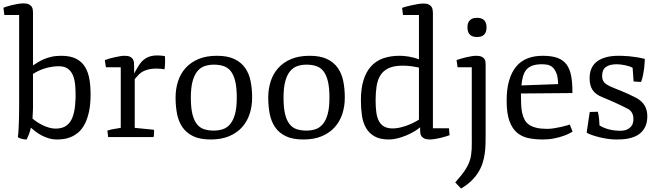

<svg xmlns="http://www.w3.org/2000/svg" viewBox="-28 -806 3869 1129"><path d="M77.1 1Q80.1 -23.9 81.5 -52.5Q83 -81.1 83.7 -110.8Q84.5 -140.6 84.5 -170.9Q84.5 -201.2 84.5 -230V-717.8H-2.4L-7.8 -760.7Q-2 -763.2 12 -767.6Q25.9 -772 43 -776.1Q60.1 -780.3 77.9 -783.2Q95.7 -786.1 109.9 -786.1Q130.4 -786.1 141.6 -780.5Q152.8 -774.9 158.2 -766.8Q163.6 -758.8 164.8 -749.3Q166 -739.7 166 -732.4V-421.4Q177.7 -428.7 192.9 -438.5Q208 -448.2 228 -457Q248 -465.8 273.7 -471.9Q299.3 -478 332.5 -478Q385.3 -478 419.4 -460.7Q453.6 -443.4 472.9 -411.1Q492.2 -378.9 499 -333Q505.9 -287.1 504.4 -230Q502.4 -174.3 491.9 -134.5Q481.4 -94.7 465.3 -67.6Q449.2 -40.5 429 -24.4Q408.7 -8.3 387.7 0.2Q366.7 8.8 346.4 11.5Q326.2 14.2 309.6 14.2Q281.2 14.2 258.1 7.1Q234.9 0 215.6 -10.3Q196.3 -20.5 180.9 -32.7Q165.5 -44.9 153.3 -55.2Q149.9 -36.6 143.1 -19Q136.2 -1.5 128.9 14.2Q114.7 14.2 100.3 10.5Q85.9 6.8 77.1 1ZM163.1 -108.9Q174.3 -99.1 189.9 -88.6Q205.6 -78.1 223.4 -69.6Q241.2 -61 260.7 -55.4Q280.3 -49.8 298.8 -49.8Q328.1 -49.8 349.6 -59.8Q371.1 -69.8 385.5 -91.3Q399.9 -112.8 407.5 -147.2Q415 -181.6 416.5 -231Q417 -269 414.3 -302.7Q411.6 -336.4 401.4 -361.8Q391.1 -387.2 371.1 -401.9Q351.1 -416.5 317.4 -416.5Q294.9 -416.5 273.2 -412.6Q251.5 -408.7 232.2 -402.6Q212.9 -396.5 196 -388.2Q179.2 -379.9 166 -371.1V-169.4Q166 -161.1 165 -145Q164.1 -128.9 163.1 -108.9Z M603.5 -38.1Q622.1 -44.4 642.8 -47.6Q663.6 -50.8 682.1 -54.2V-410.6H594.7L588.4 -452.6Q599.1 -457 614.7 -461.4Q630.4 -465.8 646.7 -469.5Q663.1 -473.1 678.5 -475.6Q693.8 -478 704.1 -478Q724.6 -478 736.1 -472.7Q747.6 -467.3 753.2 -458.3Q758.8 -449.2 759.8 -436.8Q760.7 -424.3 760.7 -410.6V-373Q762.7 -377.4 767.6 -386.2Q772.5 -395 778.1 -404.5Q783.7 -414.1 789.3 -422.9Q794.9 -431.6 798.8 -436Q814.5 -456.1 838.1 -468Q861.8 -480 896.5 -480Q899.9 -480 905.8 -479.7Q911.6 -479.5 918 -479Q924.3 -478.5 930.7 -477.8Q937 -477.1 941.9 -475.6Q942.4 -469.7 942.6 -460.4Q942.9 -451.2 942.6 -440.4Q942.4 -429.7 941.7 -418.7Q940.9 -407.7 939.5 -398.4Q931.2 -399.9 918.9 -401.4Q906.7 -402.8 891.1 -402.8Q872.6 -402.8 854.5 -399.7Q836.4 -396.5 821.8 -390.1Q803.2 -382.3 790 -369.1Q776.9 -356 764.2 -340.3V-54.2L877 -43Q877.9 -40.5 877.9 -34.7Q877.9 -28.8 877.9 -25.4Q877.9 -18.6 877.2 -11Q876.5 -3.4 874.5 0H607.9Z M1004.4 -231.9Q1004.4 -283.2 1018.8 -327.9Q1033.2 -372.6 1063.2 -406Q1093.3 -439.5 1138.9 -458.7Q1184.6 -478 1247.6 -478Q1310.5 -478 1350.6 -458.7Q1390.6 -439.5 1413.8 -406Q1437 -372.6 1445.8 -327.9Q1454.6 -283.2 1454.6 -231.9Q1454.6 -180.7 1439.9 -136Q1425.3 -91.3 1395.3 -57.9Q1365.2 -24.4 1319.3 -5.1Q1273.4 14.2 1210.9 14.2Q1147.9 14.2 1107.9 -5.1Q1067.9 -24.4 1044.9 -57.9Q1022 -91.3 1013.2 -136Q1004.4 -180.7 1004.4 -231.9ZM1094.2 -231.9Q1094.2 -172.4 1103.5 -134.8Q1112.8 -97.2 1130.1 -75.7Q1147.5 -54.2 1172.4 -46.1Q1197.3 -38.1 1229 -38.1Q1257.3 -38.1 1282 -46.1Q1306.6 -54.2 1325 -75.7Q1343.3 -97.2 1353.8 -134.8Q1364.3 -172.4 1364.3 -231.9Q1364.3 -291 1355 -328.9Q1345.7 -366.7 1328.4 -388.2Q1311 -409.7 1285.9 -417.7Q1260.7 -425.8 1229 -425.8Q1201.2 -425.8 1176.5 -417.7Q1151.9 -409.7 1133.5 -388.2Q1115.2 -366.7 1104.7 -328.9Q1094.2 -291 1094.2 -231.9Z M1549.3 -231.9Q1549.3 -283.2 1563.7 -327.9Q1578.1 -372.6 1608.2 -406Q1638.2 -439.5 1683.8 -458.7Q1729.5 -478 1792.5 -478Q1855.5 -478 1895.5 -458.7Q1935.5 -439.5 1958.7 -406Q1981.9 -372.6 1990.7 -327.9Q1999.5 -283.2 1999.5 -231.9Q1999.5 -180.7 1984.9 -136Q1970.2 -91.3 1940.2 -57.9Q1910.2 -24.4 1864.3 -5.1Q1818.4 14.2 1755.9 14.2Q1692.9 14.2 1652.8 -5.1Q1612.8 -24.4 1589.8 -57.9Q1566.9 -91.3 1558.1 -136Q1549.3 -180.7 1549.3 -231.9ZM1639.2 -231.9Q1639.2 -172.4 1648.4 -134.8Q1657.7 -97.2 1675 -75.7Q1692.4 -54.2 1717.3 -46.1Q1742.2 -38.1 1773.9 -38.1Q1802.2 -38.1 1826.9 -46.1Q1851.6 -54.2 1869.9 -75.7Q1888.2 -97.2 1898.7 -134.8Q1909.2 -172.4 1909.2 -231.9Q1909.2 -291 1899.9 -328.9Q1890.6 -366.7 1873.3 -388.2Q1856 -409.7 1830.8 -417.7Q1805.7 -425.8 1773.9 -425.8Q1746.1 -425.8 1721.4 -417.7Q1696.8 -409.7 1678.5 -388.2Q1660.2 -366.7 1649.7 -328.9Q1639.2 -291 1639.2 -231.9Z M2259.3 14.2Q2206.5 14.2 2174.1 -4.4Q2141.6 -22.9 2123.8 -54.4Q2106 -85.9 2100.1 -127.9Q2094.2 -169.9 2094.2 -216.8Q2094.2 -285.6 2109.6 -335Q2125 -384.3 2154.1 -416.3Q2183.1 -448.2 2225.3 -463.1Q2267.6 -478 2321.3 -478Q2331.5 -478 2345.2 -477.1Q2358.9 -476.1 2374 -473.6Q2389.2 -471.2 2405 -467Q2420.9 -462.9 2435.5 -457V-717.8H2341.8L2336.4 -759.8Q2342.3 -762.2 2357.4 -766.4Q2372.6 -770.5 2390.9 -774.7Q2409.2 -778.8 2428.2 -782Q2447.3 -785.2 2460.9 -785.2Q2481.4 -785.2 2492.4 -779.8Q2503.4 -774.4 2509 -766.4Q2514.6 -758.3 2515.9 -749Q2517.1 -739.7 2517.6 -732.4V-51.8H2611.8L2615.7 -11.2Q2609.9 -8.8 2595.9 -4.4Q2582 0 2565.2 4.2Q2548.3 8.3 2530.5 11.2Q2512.7 14.2 2499 14.2Q2479 14.2 2467.5 8.5Q2456.1 2.9 2450.4 -5.1Q2444.8 -13.2 2443.6 -22.7Q2442.4 -32.2 2442.4 -39.6V-56.2H2440.9Q2427.2 -44.4 2406 -32Q2384.8 -19.5 2360.1 -9.3Q2335.4 1 2309.1 7.6Q2282.7 14.2 2259.3 14.2ZM2281.2 -50.8Q2299.8 -50.8 2320.6 -55.2Q2341.3 -59.6 2361.8 -66.9Q2382.3 -74.2 2401.4 -83.5Q2420.4 -92.8 2435.5 -102.5V-408.7Q2420.9 -412.1 2395.3 -416Q2369.6 -419.9 2339.8 -419.9Q2288.1 -419.9 2256.8 -405Q2225.6 -390.1 2208.7 -363Q2191.9 -335.9 2186.3 -298.3Q2180.7 -260.7 2180.7 -215.8Q2180.7 -177.7 2184.6 -147.2Q2188.5 -116.7 2199.5 -95.2Q2210.4 -73.7 2230.2 -62.3Q2250 -50.8 2281.2 -50.8Z M2776.9 -588.4Q2765.1 -588.4 2755.1 -591.1Q2745.1 -593.8 2737.3 -600.3Q2729.5 -606.9 2725.1 -617.9Q2720.7 -628.9 2720.7 -645Q2720.7 -661.1 2725.1 -671.9Q2729.5 -682.6 2737.3 -689.2Q2745.1 -695.8 2755.1 -698.5Q2765.1 -701.2 2776.9 -701.2Q2788.6 -701.2 2798.8 -698.5Q2809.1 -695.8 2816.7 -689.2Q2824.2 -682.6 2828.6 -671.9Q2833 -661.1 2833 -645Q2833 -628.9 2828.6 -617.9Q2824.2 -606.9 2816.7 -600.3Q2809.1 -593.8 2798.8 -591.1Q2788.6 -588.4 2776.9 -588.4ZM2746.1 -410.6H2662.6L2656.7 -452.6Q2666 -456.1 2680.9 -460.7Q2695.8 -465.3 2712.2 -469Q2728.5 -472.7 2744.1 -475.3Q2759.8 -478 2771 -478Q2792 -478 2803.7 -472.7Q2815.4 -467.3 2820.6 -459.5Q2825.7 -451.7 2826.7 -442.4Q2827.6 -433.1 2827.6 -425.8V-13.2Q2827.6 13.7 2826.9 41.7Q2826.2 69.8 2822.3 97.7Q2818.4 125.5 2809.6 153.1Q2800.8 180.7 2784.7 206.8Q2768.6 232.9 2743.9 257.1Q2719.2 281.2 2683.1 302.7L2648.9 266.6Q2667 246.1 2680.9 229Q2694.8 211.9 2705.1 196.5Q2715.3 181.2 2722.4 167.2Q2729.5 153.3 2733.9 139.6Q2739.7 123 2742.2 105.7Q2744.6 88.4 2745.6 69.8Q2746.6 51.3 2746.3 30.8Q2746.1 10.3 2746.1 -13.2Z M2951.2 -210Q2950.7 -281.2 2965.6 -332Q2980.5 -382.8 3007.8 -415.3Q3035.2 -447.8 3074.5 -462.9Q3113.8 -478 3162.6 -478Q3215.8 -478 3250 -465.6Q3284.2 -453.1 3303.7 -426.5Q3323.2 -399.9 3330.8 -358.4Q3338.4 -316.9 3337.9 -258.8L3035.2 -256.3Q3035.2 -221.7 3036.4 -192.9Q3037.6 -164.1 3042.7 -140.9Q3047.9 -117.7 3057.6 -100.3Q3067.4 -83 3084.7 -71.5Q3102.1 -60.1 3127.7 -54.2Q3153.3 -48.3 3189.9 -48.3Q3208.5 -48.3 3230.2 -51.8Q3252 -55.2 3271.2 -59.6Q3290.5 -64 3304.4 -68.1Q3318.4 -72.3 3322.3 -73.7L3338.9 -32.2Q3335.4 -29.8 3321.3 -22.2Q3307.1 -14.6 3284.4 -6.6Q3261.7 1.5 3231 7.8Q3200.2 14.2 3163.6 14.2Q3118.2 14.2 3079.3 6.1Q3040.5 -2 3012.2 -25.9Q2983.9 -49.8 2967.8 -93.8Q2951.7 -137.7 2951.2 -210ZM3253.9 -311.5Q3252.9 -353 3243.4 -376.5Q3233.9 -399.9 3220 -411.4Q3206.1 -422.9 3189.9 -425.5Q3173.8 -428.2 3159.2 -428.2Q3127.4 -428.2 3105.7 -421.1Q3084 -414.1 3069.8 -398.9Q3055.7 -383.8 3048.3 -360.1Q3041 -336.4 3038.1 -303.7Z M3421.9 -25.4Q3423.8 -41.5 3426 -55.4Q3428.2 -69.3 3430.2 -83.5Q3432.1 -97.7 3434.6 -113Q3437 -128.4 3439.9 -147.5L3487.3 -148.9Q3490.2 -139.2 3491.9 -128.2Q3493.7 -117.2 3494.6 -106.4Q3495.6 -95.7 3496.1 -85.7Q3496.6 -75.7 3497.1 -68.4Q3524.9 -51.8 3555.7 -44.4Q3586.4 -37.1 3621.6 -37.1Q3631.8 -37.1 3643.8 -39.6Q3655.8 -42 3666.3 -48.1Q3676.8 -54.2 3684.8 -64.5Q3692.9 -74.7 3695.3 -90.3Q3696.8 -100.1 3696.5 -110.8Q3696.3 -121.6 3692.9 -131.8Q3689.5 -142.1 3682.9 -150.6Q3676.3 -159.2 3665.5 -165Q3652.3 -172.4 3632.6 -181.9Q3612.8 -191.4 3591.3 -201.2Q3569.8 -210.9 3549.3 -219.7Q3528.8 -228.5 3514.2 -234.4Q3474.6 -250 3456.8 -276.4Q3439 -302.7 3439 -346.2Q3439 -376 3448.7 -400.4Q3458.5 -424.8 3479.2 -441.9Q3500 -459 3532.5 -468.5Q3564.9 -478 3609.9 -478Q3620.1 -478 3636.5 -477.5Q3652.8 -477.1 3672.9 -475.1Q3692.9 -473.1 3716.1 -469.5Q3739.3 -465.8 3763.7 -459.5Q3763.2 -451.2 3762.5 -436.3Q3761.7 -421.4 3759.5 -403.1Q3757.3 -384.8 3753.2 -364.3Q3749 -343.8 3741.7 -324.2L3697.8 -326.7L3691.9 -407.2Q3684.1 -412.1 3672.1 -416Q3660.2 -419.9 3647 -422.6Q3633.8 -425.3 3620.8 -426.8Q3607.9 -428.2 3598.6 -428.2Q3557.1 -428.2 3534.9 -412.1Q3512.7 -396 3512.7 -361.3Q3512.7 -351.1 3514.4 -342.8Q3516.1 -334.5 3521 -326.9Q3525.9 -319.3 3534.9 -312.5Q3543.9 -305.7 3558.1 -298.8Q3572.8 -292 3589.1 -285.6Q3605.5 -279.3 3624.5 -271.5Q3643.6 -263.7 3665.8 -253.7Q3688 -243.7 3713.9 -230Q3778.3 -195.3 3778.3 -123.5Q3778.3 -89.8 3768.6 -66.7Q3758.8 -43.5 3742.9 -28.1Q3727.1 -12.7 3707.3 -4.2Q3687.5 4.4 3667 8.5Q3646.5 12.7 3627.2 13.4Q3607.9 14.2 3593.8 14.2Q3572.3 14.2 3547.6 10.7Q3522.9 7.3 3499.5 1.7Q3476.1 -3.9 3455.6 -11Q3435.1 -18.1 3421.9 -25.4Z"/></svg>

Font: Fjord
Style: One
Weight: 400
Designer: Viktoriya Grabowska
Foundry: Viktoriya Grabowska
Version: Version 1.002